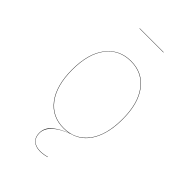

<svg xmlns="http://www.w3.org/2000/svg" viewBox="-259 -787 1078 1078"><g transform="rotate(45 279.5 -248.5)"><path d="M375 -689H185V-691H375ZM203 124Q203 157 223 174.5Q243 192 278 192Q302 192 331 184V186Q302 194 278 194Q242 194 221.5 175.5Q201 157 201 124Q201 82 235 53.5Q269 25 322 5Q303 9 279 9Q186 9 133 -62Q80 -133 80 -258Q80 -386 134.5 -456.5Q189 -527 281 -527Q373 -527 426 -457Q479 -387 479 -262Q479 -153 440 -84.5Q401 -16 331 2Q203 51 203 124ZM279 7Q371 7 424 -63.5Q477 -134 477 -262Q477 -386 424.5 -455.5Q372 -525 281 -525Q189 -525 135.5 -455Q82 -385 82 -258Q82 -134 134.5 -63.5Q187 7 279 7Z"/></g></svg>

Font: FiraGO Two
Style: Regular
Weight: 100
Designer: bBox Type
Foundry: bBox Type GmbH
Version: Version 1.001